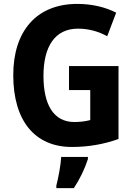

<svg xmlns="http://www.w3.org/2000/svg" viewBox="-20 -744 687 985"><path d="M334 -405V-282H443V-128C421 -122 391 -118 362 -118C254 -118 203 -208 203 -355C203 -504 261 -597 380 -597C434 -597 485 -583 530 -558L576 -679C524 -706 454 -724 377 -724C165 -724 48 -582 48 -359C48 -125 158 10 349 10C436 10 516 -5 588 -31V-405ZM431 72V61H294C292 101 279 171 269 208V221H359C390 174 415 122 431 72Z"/></svg>

Font: Noto Sans Oriya Cond Bold
Style: Bold
Weight: 700
Width: 3
Designer: Amélie Bonet and Sol Matas
Foundry: Google LLC
Version: Version 2.006